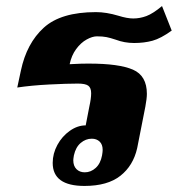

<svg xmlns="http://www.w3.org/2000/svg" viewBox="-20 -604 587 634"><path d="M154 -66Q154 -97 169.5 -125.5Q185 -154 210.5 -172Q236 -190 263 -190L275 -252Q281 -279 281 -296Q281 -314 271.5 -321Q262 -328 237 -328Q201 -328 142.5 -325Q84 -322 37 -315L49 -371Q68 -461 124.5 -512.5Q181 -564 297 -564Q331 -564 371 -552Q400 -543 420 -543Q442 -543 463.5 -551Q485 -559 515 -584L547 -503Q511 -477 483.5 -469.5Q456 -462 423 -462Q391 -462 362 -473Q344 -479 331.5 -481.5Q319 -484 300 -484Q285 -484 266 -473.5Q247 -463 231.5 -442Q216 -421 210 -392L232 -393Q246 -394 274 -394Q373 -394 419 -374Q465 -354 465 -294Q465 -279 460 -252L433 -115Q420 -57 377.5 -23.5Q335 10 259 10Q154 10 154 -66ZM317 -91Q319 -103 319 -109Q319 -127 309 -136.5Q299 -146 283 -146Q263 -146 246.5 -132Q230 -118 224 -91Q222 -79 222 -75Q222 -56 232.5 -45.5Q243 -35 260 -35Q280 -35 296 -49.5Q312 -64 317 -91Z"/></svg>

Font: Trirong Black
Style: Italic
Weight: 900
Italic angle: -12°
Designer: Katatrad Team
Foundry: CadsonDemak
Version: Version 1.001